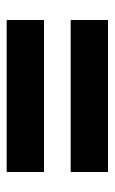

<svg xmlns="http://www.w3.org/2000/svg" viewBox="96 -646 344 576"><g transform="rotate(-90 268.0 -358.0)"><path d="M40 -398V-510H496V-398ZM40 -206V-318H496V-206Z"/></g></svg>

Font: Big Shoulders Stencil Text Black
Style: Regular
Weight: 900
Designer: Patric King
Foundry: XO Type Co
Version: Version 1.000